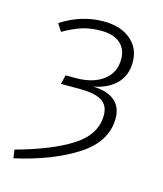

<svg xmlns="http://www.w3.org/2000/svg" viewBox="-98 -605 654 771"><g transform="rotate(15 229.5 -219.5)"><path d="M393 -404Q393 -348 358.5 -313.5Q324 -279 264 -268Q322 -267 353.5 -241.5Q385 -216 385 -168Q385 -71 285 -6.5Q185 58 30 93L25 58Q172 18 254 -35Q336 -88 336 -168Q336 -209 306.5 -227Q277 -245 217 -245H137L146 -283H189Q260 -283 302.5 -315Q345 -347 345 -403Q345 -446 317 -469.5Q289 -493 238 -493Q194 -493 159.5 -482Q125 -471 83 -447L63 -478Q146 -532 239 -532Q309 -532 351 -497Q393 -462 393 -404Z"/></g></svg>

Font: Fira Sans ExtraLight
Style: Italic
Weight: 275
Italic angle: -8°
Designer: Carrois Corporate & Edenspiekermann AG
Foundry: Carrois Corporate GbR & Edenspiekermann AG
Version: Version 4.203